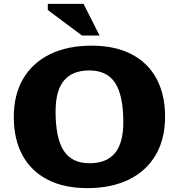

<svg xmlns="http://www.w3.org/2000/svg" viewBox="-20 -955 920 988"><path d="M451 -720Q571.5 -720 656.2 -676.2Q741 -632.5 785.2 -550.5Q829.5 -468.5 829.5 -354.5Q829.5 -240 781.2 -157.5Q733 -75 643.2 -31Q553.5 13 429.5 13Q308.5 13 224 -31Q139.5 -75 95.2 -157Q51 -239 51 -353Q51 -467.5 99.2 -549.8Q147.5 -632 237.2 -676Q327 -720 451 -720ZM441.5 -115Q527 -115 570.8 -166.2Q614.5 -217.5 614.5 -327Q614.5 -462.5 573 -527.5Q531.5 -592.5 439 -592.5Q353.5 -592.5 309.8 -541.2Q266 -490 266 -380.5Q266 -245 307.5 -180Q349 -115 441.5 -115ZM492.5 -772H402L226 -903.5V-935H410Z"/></svg>

Font: Newsreader Caption
Style: Bold
Weight: 700
Designer: Hugues Gentile
Foundry: Production Type
Version: Version 1.001